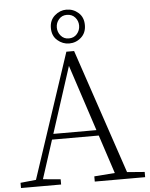

<svg xmlns="http://www.w3.org/2000/svg" viewBox="-62 -1013 831 1063"><g transform="rotate(-5 353.5 -481.0)"><path d="M347 -774Q311 -774 282 -799Q253 -824 253 -868Q253 -911 282 -936.5Q311 -962 347 -962Q385 -962 413.5 -937Q442 -912 442 -868Q442 -825 413.5 -799.5Q385 -774 347 -774ZM347 -802Q376 -802 393 -822Q410 -842 410 -868Q410 -894 393 -913.5Q376 -933 347 -933Q320 -933 303 -913.5Q286 -894 286 -868Q286 -842 303 -822Q320 -802 347 -802ZM11 0V-29L109 -39H126L234 -29V0ZM85 0 327 -730H370L616 0H548L324 -682H344L340 -668L124 0ZM192 -252 194 -283H493L495 -252ZM421 0V-29L554 -39H574L701 -29V0Z"/></g></svg>

Font: Noto Serif HK ExtraLight
Style: Regular
Weight: 200
Designer: Ryoko NISHIZUKA 西塚涼子 (kana & ideographs); Frank Grießhammer (Latin, Greek & Cyrillic); Wenlong ZHANG 张文龙 (bopomofo); San
Foundry: Adobe
Version: Version 2.002-H1;hotconv 1.1.0;makeotfexe 2.6.0